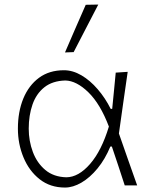

<svg xmlns="http://www.w3.org/2000/svg" viewBox="-20 -813 656 842"><path d="M265 9.5Q200 9.5 153.8 -27Q107.5 -63.5 83 -122.8Q58.5 -182 58.5 -249Q58.5 -323 82.2 -380.8Q106 -438.5 151 -471.8Q196 -505 260.5 -505Q299 -505 337 -482.8Q375 -460.5 408.2 -422Q441.5 -383.5 465.5 -335.5H472Q476.5 -381.5 480.5 -421.5Q484.5 -461.5 487.5 -494.5L540 -498Q530.5 -431.5 520.5 -362.5Q510.5 -293.5 501.5 -227.5Q521 -171 541.2 -114Q561.5 -57 581.5 0H527Q513 -43 499 -85.5Q485 -128 470.5 -170.5H464Q441 -115 407.8 -74.5Q374.5 -34 337.2 -12.2Q300 9.5 265 9.5ZM271 -35.5Q324.5 -36 375 -94Q425.5 -152 457.5 -258Q420 -357 367.8 -408Q315.5 -459 266.5 -460Q210 -458.5 174.5 -430.2Q139 -402 122.5 -354.5Q106 -307 106 -249Q106 -195 124 -146.8Q142 -98.5 178.5 -67.8Q215 -37 271 -35.5ZM265 -583Q287.5 -635 310.2 -687.5Q333 -740 356 -792L411 -793Q384.5 -742 357 -688.8Q329.5 -635.5 303 -584.5Z"/></svg>

Font: Commissioner Loud ExtraLight
Style: Regular
Weight: 200
Designer: Kostas Bartsokas
Foundry: Kostas Bartsokas
Version: Version 1.000; ttfautohint (v1.8.3)